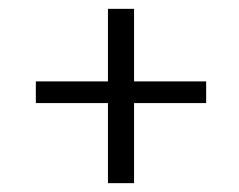

<svg xmlns="http://www.w3.org/2000/svg" viewBox="-20 -414 540 434"><path d="M224 0V-181H61V-230H224V-394H283V-230H446V-181H283V0Z"/></svg>

Font: Junicode
Style: Italic
Weight: 400
Italic angle: -11°
Designer: Peter S. Baker
Version: Version 2.100; ttfautohint (v1.8.4)